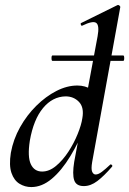

<svg xmlns="http://www.w3.org/2000/svg" viewBox="-20 -746 524 779"><path d="M193 -499Q189 -499 189 -510Q189 -521 193 -521H480Q484 -521 484 -510Q484 -499 480 -499ZM107 13Q81 13 59 -0.5Q37 -14 26.5 -44.5Q16 -75 24 -126Q34 -181 61.5 -230Q89 -279 127.5 -317Q166 -355 209 -377Q252 -399 294 -399Q326 -399 351 -383Q376 -367 378 -332L331 -246Q301 -171 265.5 -112.5Q230 -54 190 -20.5Q150 13 107 13ZM151 -50Q180 -50 207.5 -73Q235 -96 257.5 -130.5Q280 -165 295 -202Q310 -239 314 -266Q322 -310 300.5 -332.5Q279 -355 246 -355Q193 -354 154.5 -307.5Q116 -261 101 -175Q91 -110 105 -80Q119 -50 151 -50ZM320 9Q289 9 281 -15Q273 -39 281 -89L376 -599Q384 -643 370.5 -653Q357 -663 314 -642Q310 -640 308 -646Q306 -652 310 -653L456 -725Q461 -727 465 -723Q469 -719 468 -717L354 -89Q349 -60 354 -49Q359 -38 368 -38Q379 -38 393.5 -49Q408 -60 426 -77Q429 -81 433.5 -77Q438 -73 434 -69Q402 -32 375 -11.5Q348 9 320 9Z"/></svg>

Font: Cormorant Garamond Light SemiBold
Style: Italic
Weight: 600
Italic angle: -10°
Version: Version 4.001